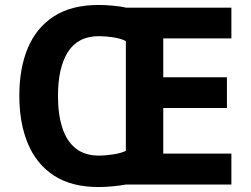

<svg xmlns="http://www.w3.org/2000/svg" viewBox="-20 -745 1013 775"><path d="M378.8 -725Q405 -725 436.5 -722Q468 -719 490 -714H914V-590H639V-433H896V-309H639V-125H914V0H488Q466 4 435 7Q404 10 378.4 10Q269 10 198.2 -36Q127.4 -82 92.7 -165Q58 -248 58 -359Q58 -470 92.7 -552Q127.4 -634 198.2 -679.5Q269 -725 378.8 -725ZM379 -599Q336 -599 304.8 -582.6Q273.6 -566.2 253.8 -534.7Q233.9 -503.1 223.9 -458.6Q214 -414 214 -357.6Q214 -282.9 231.6 -229Q249.1 -175.1 285.7 -146Q322.2 -117 378 -117Q407 -117 438 -122Q469 -127 488 -136V-579Q470 -589 439 -594Q408 -599 379 -599Z"/></svg>

Font: Noto Sans Devanagari
Style: Regular
Weight: 400
Designer: Jelle Bosma - Monotype Design Team
Foundry: Monotype Imaging Inc.
Version: Version 2.003